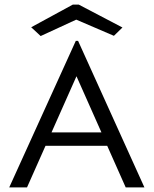

<svg xmlns="http://www.w3.org/2000/svg" viewBox="-20 -811 665 831"><path d="M524 0 444 -180H177L97 0H20L308 -634H318L605 0ZM311 -481 203 -238H419ZM156 -655 115 -693 295 -791H321L510 -692L473 -656L310 -726Z"/></svg>

Font: Inconsolata Expanded
Style: Regular
Weight: 400
Width: 7
Monospace: yes
Designer: Raph Levien, Cyreal, Brenton Simpson
Foundry: Raph Levien, Cyreal, Google
Version: Version 3.100; ttfautohint (v1.8.4.7-5d5b)